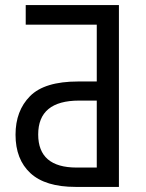

<svg xmlns="http://www.w3.org/2000/svg" viewBox="-20 -734 573 754"><path d="M447 0V-714H81V-637H360V-414H287Q155 -414 98 -356.5Q41 -299 41 -205Q41 -108 99.5 -54Q158 0 277 0ZM130 -206Q130 -339 291 -339H360V-76H281Q130 -76 130 -206Z"/></svg>

Font: Noto Sans UI SemiCondensed
Style: Regular
Weight: 400
Width: 4
Designer: Monotype Design Team
Foundry: Monotype Imaging Inc.
Version: 1.001